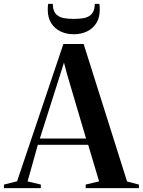

<svg xmlns="http://www.w3.org/2000/svg" viewBox="-60 -975 740 995"><path d="M28.5 -35.5 268.5 -747H373.5L598.5 -34.5L660 -18.5V0H384V-18.5L453.5 -35L397 -224.5H136L83 -35L151.5 -18.5V0H-39.5V-18.5ZM386 -257 288 -588.5 271.5 -650.5 252 -588.5 146.5 -257ZM322.5 -797.5Q285 -797.5 254.5 -811.8Q224 -826 205.8 -854.5Q187.5 -883 187.5 -925Q187.5 -934.5 188 -940.8Q188.5 -947 189.5 -955H213.5Q213.5 -949.5 214.2 -944.2Q215 -939 215.5 -933Q220.5 -910 234.5 -897.8Q248.5 -885.5 270.8 -881.2Q293 -877 322.5 -877Q352 -877 374.2 -881.2Q396.5 -885.5 410.5 -897.8Q424.5 -910 429 -933Q430 -939 430.5 -944.2Q431 -949.5 431 -955H455Q456 -947 456.5 -940.8Q457 -934.5 457 -925Q457 -883 438.8 -854.5Q420.5 -826 390 -811.8Q359.5 -797.5 322.5 -797.5Z"/></svg>

Font: Merriweather 144pt SemiBold
Style: Regular
Weight: 600
Version: Version 2.100